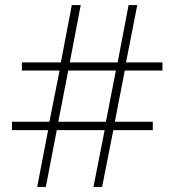

<svg xmlns="http://www.w3.org/2000/svg" viewBox="-20 -734 686 754"><path d="M470 -457H618V-489H475L519 -714H485L442 -489H254L297 -714H262L219 -489H66V-457H214L174 -256H27V-223H169L126 0H160L203 -223H391L347 0H381L425 -223H580V-256H431ZM209 -256 248 -457H435L396 -256Z"/></svg>

Font: Noto Sans Lao ExtraLight
Style: Regular
Weight: 200
Designer: Monotype Design Team
Foundry: Monotype Imaging Inc.
Version: Version 2.003